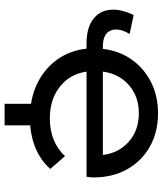

<svg xmlns="http://www.w3.org/2000/svg" viewBox="42 -616 688 811"><g transform="rotate(90 385.5 -211.0)"><path d="M479 6Q397 6 334 -24.5Q271 -55 232.5 -108.5Q194 -162 186 -233H165Q100 -233 63.5 -259.5Q27 -286 22 -331Q17 -376 44 -432L124 -415Q96 -368 109.5 -335Q123 -302 177 -302H187Q195 -371 232 -423.5Q269 -476 327.5 -505.5Q386 -535 459 -535Q538 -535 599 -501Q660 -467 695 -405.5Q730 -344 730 -262Q730 -247 727 -233H283Q293 -163 346.5 -120.5Q400 -78 481 -78Q580 -78 640 -142L694 -80Q657 -38 602 -16Q547 6 479 6ZM283 -302H635Q627 -369 579 -411.5Q531 -454 459 -454Q388 -454 340 -412Q292 -370 283 -302ZM419 113V-21H510V113Z"/></g></svg>

Font: Montserrat Medium
Style: Regular
Weight: 500
Designer: Julieta Ulanovsky
Foundry: Julieta Ulanovsky
Version: Version 9.000; ttfautohint (v1.8.4.7-5d5b)